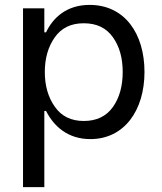

<svg xmlns="http://www.w3.org/2000/svg" viewBox="-20 -561 662 784"><path d="M349 7C488 7 570 -111 570 -267C570 -424 489 -541 346 -541C253 -541 197 -490 168 -429H161V-527H74V203H161V-108H168C200 -45 257 7 349 7ZM322 -67C271 -67 231 -86 204 -125C177 -163 163 -210 163 -267C163 -324 177 -371 204 -409C231 -447 270 -466 322 -466C375 -466 414 -447 441 -409C468 -371 481 -324 481 -267C481 -210 468 -162 441 -124C414 -86 374 -67 322 -67Z"/></svg>

Font: Be Vietnam
Style: Regular
Weight: 400
Designer: Gabriel Lam
Foundry: TypeRant
Version: Version 4.000